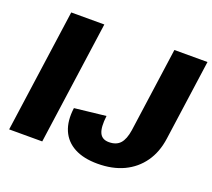

<svg xmlns="http://www.w3.org/2000/svg" viewBox="-120 -857 1134 1025"><g transform="rotate(20 446.5 -344.5)"><path d="M307 -700 209 0H21L119 -700ZM526 11Q447 11 394.5 -17Q342 -45 319.5 -97.5Q297 -150 307 -225L485 -245Q477 -179 491 -148.5Q505 -118 544 -118Q586 -118 608 -142.5Q630 -167 638 -220L705 -700H893L829 -242Q818 -162 778 -105.5Q738 -49 674.5 -19Q611 11 526 11Z"/></g></svg>

Font: Pathway Extreme SemiCondensed ExtraBold
Style: Italic
Weight: 800
Width: 4
Italic angle: -8°
Version: Version 1.001;gftools[0.9.26]